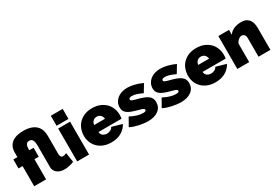

<svg xmlns="http://www.w3.org/2000/svg" viewBox="47 -1694 3814 2658"><g transform="rotate(-30 1954.0 -365.0)"><path d="M723 -24Q722 -23 708 -17.5Q694 -12 672.5 -6Q651 0 624 4.5Q597 9 570 9Q532 9 502.5 -1Q473 -11 452.5 -28.5Q432 -46 421 -68.5Q410 -91 410 -117V-463Q410 -481 408 -501.5Q406 -522 399.5 -539.5Q393 -557 379.5 -568.5Q366 -580 342 -580Q306 -580 292 -554.5Q278 -529 278 -494V-465H347V-322H278V0H88V-322H23V-465H88V-540Q88 -592 106.5 -630Q125 -668 158 -692.5Q191 -717 237.5 -728.5Q284 -740 340 -740Q408 -740 457 -723.5Q506 -707 538 -677Q570 -647 585 -604.5Q600 -562 600 -510V-217Q600 -198 609.5 -179Q619 -160 643 -160Q651 -160 661 -162.5Q671 -165 679 -168Q687 -171 693 -173.5Q699 -176 700 -176Z M775 0V-526H965V0ZM775 -570V-730H965V-570Z M1320 10Q1251 10 1197 -11.5Q1143 -33 1106.5 -70Q1070 -107 1051 -155Q1032 -203 1032 -256Q1032 -313 1050.5 -364Q1069 -415 1105.5 -453Q1142 -491 1195.5 -513.5Q1249 -536 1320 -536Q1390 -536 1444 -513.5Q1498 -491 1534.5 -453.5Q1571 -416 1589.5 -366.5Q1608 -317 1608 -263Q1608 -248 1606.5 -232.5Q1605 -217 1603 -205H1234Q1237 -163 1265 -144.5Q1293 -126 1326 -126Q1357 -126 1384.5 -140Q1412 -154 1421 -179L1582 -133Q1550 -70 1483.5 -30Q1417 10 1320 10ZM1404 -319Q1399 -357 1376 -379Q1353 -401 1317 -401Q1281 -401 1258 -379Q1235 -357 1230 -319Z M1905 10Q1872 10 1834 5Q1796 0 1759.5 -8Q1723 -16 1689 -27.5Q1655 -39 1630 -53L1703 -182Q1758 -153 1808 -138Q1858 -123 1901 -123Q1951 -123 1951 -148Q1951 -161 1931 -171Q1911 -181 1855 -195Q1799 -210 1761 -225Q1723 -240 1700 -258.5Q1677 -277 1667 -299.5Q1657 -322 1657 -352Q1657 -392 1673.5 -426Q1690 -460 1720 -485Q1750 -510 1791.5 -523.5Q1833 -537 1882 -537Q1935 -537 1995.5 -522Q2056 -507 2119 -478L2046 -357Q1990 -383 1953 -394.5Q1916 -406 1882 -406Q1860 -406 1846.5 -399.5Q1833 -393 1833 -379Q1833 -371 1837 -365.5Q1841 -360 1851 -355Q1861 -350 1878.5 -344.5Q1896 -339 1922 -333Q1982 -318 2023 -301.5Q2064 -285 2088.5 -265.5Q2113 -246 2123.5 -221.5Q2134 -197 2134 -165Q2134 -84 2072.5 -37Q2011 10 1905 10Z M2432 10Q2399 10 2361 5Q2323 0 2286.5 -8Q2250 -16 2216 -27.5Q2182 -39 2157 -53L2230 -182Q2285 -153 2335 -138Q2385 -123 2428 -123Q2478 -123 2478 -148Q2478 -161 2458 -171Q2438 -181 2382 -195Q2326 -210 2288 -225Q2250 -240 2227 -258.5Q2204 -277 2194 -299.5Q2184 -322 2184 -352Q2184 -392 2200.5 -426Q2217 -460 2247 -485Q2277 -510 2318.5 -523.5Q2360 -537 2409 -537Q2462 -537 2522.5 -522Q2583 -507 2646 -478L2573 -357Q2517 -383 2480 -394.5Q2443 -406 2409 -406Q2387 -406 2373.5 -399.5Q2360 -393 2360 -379Q2360 -371 2364 -365.5Q2368 -360 2378 -355Q2388 -350 2405.5 -344.5Q2423 -339 2449 -333Q2509 -318 2550 -301.5Q2591 -285 2615.5 -265.5Q2640 -246 2650.5 -221.5Q2661 -197 2661 -165Q2661 -84 2599.5 -37Q2538 10 2432 10Z M2984 10Q2915 10 2861 -11.5Q2807 -33 2770.5 -70Q2734 -107 2715 -155Q2696 -203 2696 -256Q2696 -313 2714.5 -364Q2733 -415 2769.5 -453Q2806 -491 2859.5 -513.5Q2913 -536 2984 -536Q3054 -536 3108 -513.5Q3162 -491 3198.5 -453.5Q3235 -416 3253.5 -366.5Q3272 -317 3272 -263Q3272 -248 3270.5 -232.5Q3269 -217 3267 -205H2898Q2901 -163 2929 -144.5Q2957 -126 2990 -126Q3021 -126 3048.5 -140Q3076 -154 3085 -179L3246 -133Q3214 -70 3147.5 -30Q3081 10 2984 10ZM3068 -319Q3063 -357 3040 -379Q3017 -401 2981 -401Q2945 -401 2922 -379Q2899 -357 2894 -319Z M3864 0H3674V-296Q3674 -335 3656.5 -352.5Q3639 -370 3616 -370Q3592 -370 3565 -349Q3538 -328 3525 -295V0H3335V-526H3506V-448Q3534 -491 3584.5 -513.5Q3635 -536 3704 -536Q3758 -536 3789.5 -516.5Q3821 -497 3837.5 -468Q3854 -439 3859 -406Q3864 -373 3864 -346Z"/></g></svg>

Font: Raleway
Style: Heavy
Weight: 900
Designer: Matt McInerney, Pablo Impallari, Rodrigo Fuenzalida
Foundry: Matt McInerney, Pablo Impallari, Rodrigo Fuenzalida
Version: Version 2.001; ttfautohint (v0.8) -G 200 -r 50